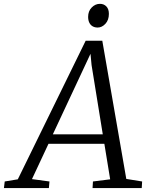

<svg xmlns="http://www.w3.org/2000/svg" viewBox="-80 -956 758 976"><path d="M-60 0 -56 -33.5 10.5 -44.5 355.5 -749H440L562 -46.5L642.5 -33.5L640.5 0H390.5L392.5 -33.5L480 -44.5L450.5 -225H166.5L82.5 -45.5L171.5 -33.5L168.5 0ZM188.5 -273H442.5L385.5 -625L380 -682.5L355.5 -630ZM416.5 -816Q402 -816 391 -822.2Q380 -828.5 374 -840.8Q368 -853 368 -870.5Q368 -899.5 386.2 -918Q404.5 -936.5 428 -936.5Q448 -936.5 460.8 -923.2Q473.5 -910 473.5 -885.5Q473.5 -854 455.8 -835Q438 -816 416.5 -816Z"/></svg>

Font: Merriweather 28pt Light
Style: Italic
Weight: 300
Italic angle: -7.8°
Version: Version 2.101